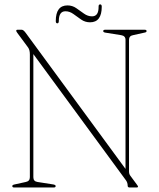

<svg xmlns="http://www.w3.org/2000/svg" viewBox="-20 -832 705 852"><path d="M227 -6.5Q227 0 218.5 0H43Q34.5 0 34.5 -6.5Q34.5 -11.5 44.5 -13.5L94.5 -24.5Q112.5 -28 112.5 -45.5V-591Q112.5 -610.5 104.5 -621.5L56.5 -686.5Q52 -692.5 52 -695.5Q52 -700 58 -700H76.5Q84 -700 94.5 -685.5L537 -82.5V-655Q537 -673 517.5 -676L448.5 -687Q438 -688.5 438 -694Q438 -700 446.5 -700H622Q630.5 -700 630.5 -694Q630.5 -688.5 620 -687L570.5 -676Q552.5 -673 552.5 -655V-71Q552.5 -60 558.5 -52L585.5 -15.5Q592.5 -6.5 592.5 -4Q592.5 0 585.5 0H555.5Q546.5 0 546.5 -8Q546.5 -21 539.5 -31L128 -592V-45.5Q128 -27 146.5 -24.5L216.5 -13.5Q227 -11.5 227 -6.5ZM379.5 -733Q358 -733 340.2 -745.2Q322.5 -757.5 305.8 -769.8Q289 -782 270.5 -782Q241 -782 241 -739Q241 -728.5 234.5 -728.5Q227.5 -728.5 227.5 -738.5Q227.5 -808 279.5 -808Q301 -808 318.5 -795.8Q336 -783.5 352.8 -771.5Q369.5 -759.5 388.5 -759.5Q418 -759.5 417.5 -802Q417 -812.5 424.5 -812.5Q431.5 -812.5 431.5 -802.5Q431.5 -733 379.5 -733Z"/></svg>

Font: Fraunces 144pt S050 Thin
Style: Regular
Weight: 100
Version: Version 1.000; ttfautohint (v1.8.3)